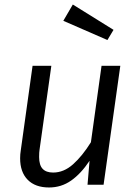

<svg xmlns="http://www.w3.org/2000/svg" viewBox="-20 -817 609 849"><path d="M69 -117Q69 -135 72 -153L124 -526H207L155 -156Q153 -144 153 -123Q153 -87 168.5 -70.5Q184 -54 215 -54Q262 -54 303 -90.5Q344 -127 382 -188L429 -526H512L438 0H367L376 -106Q338 -49 294.5 -18.5Q251 12 197 12Q136 12 102.5 -22Q69 -56 69 -117ZM482 -685 455 -640 260 -725 302 -797Z"/></svg>

Font: FiraGO Book
Style: Italic
Weight: 350
Italic angle: -8°
Designer: bBox Type GmbH
Foundry: bBox Type GmbH
Version: Version 1.001